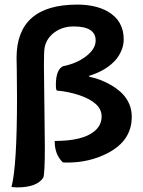

<svg xmlns="http://www.w3.org/2000/svg" viewBox="-20 -690 623 835"><path d="M448 -24Q369 17 273 17Q259 17 253 16Q217 -19 218 -77Q338 -77 389 -118Q422 -144 422 -184Q422 -243 325 -276Q277 -292 228 -296Q223 -297 223 -321Q223 -387 254 -402Q314 -414 354 -445Q396 -477 396 -514Q396 -575 300 -575Q253 -575 218 -550Q182 -524 174 -483Q171 -467 171 -405Q171 -361 173 -234Q175 -108 175 -51Q175 69 168 83Q140 125 54 125Q46 125 30 123Q54 32 54 -265Q54 -324 53 -386L52 -438Q52 -670 316 -670Q394 -670 447 -641Q518 -601 518 -519Q518 -474 486 -433Q447 -386 373 -362Q360 -358 373 -355Q418 -346 463 -320Q553 -268 553 -182Q553 -78 448 -24Z"/></svg>

Font: Bubblegum Sans
Style: Regular
Weight: 400
Designer: Angel Koziupa and Alejandro Paul
Foundry: Angel Koziupa and Alejandro Paul
Version: Version 1.001